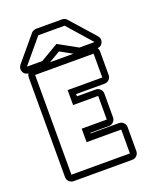

<svg xmlns="http://www.w3.org/2000/svg" viewBox="-133 -789 718 870"><g transform="rotate(-20 226.0 -353.5)"><path d="M123 -696Q125 -700 133 -703.5Q141 -707 146 -707H273Q278 -707 285.5 -703.5Q293 -700 295 -696L398 -580Q411 -565 404.5 -548Q398 -531 379 -529Q384 -521 384 -512V-397Q384 -385 375 -376Q366 -367 353 -367H216V-356H307Q319 -356 328 -347Q337 -338 337 -325V-211Q337 -198 328 -189Q319 -180 307 -180H216V-177H353Q366 -177 375 -168Q384 -159 384 -146V-31Q384 -18 375 -9Q366 0 353 0H71Q58 0 49 -9Q40 -18 40 -31V-512Q40 -521 45 -529Q26 -531 19.5 -547.5Q13 -564 25 -579ZM353 -31V-146H186V-211H307V-325H186V-397H353V-512H71V-31ZM49 -560H123L210 -611L302 -560H375L273 -676H146ZM154 -543H267L209 -575Z"/></g></svg>

Font: Lichte PostBus
Style: Regular
Weight: 400
Designer: Peter Wiegel
Version: Version 1.001